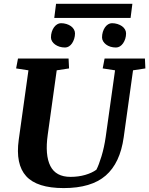

<svg xmlns="http://www.w3.org/2000/svg" viewBox="-20 -964 773 995"><path d="M337.9 -609.4 273.9 -599.6 227.5 -266.6Q212.4 -160.2 241 -103.8Q269.5 -47.4 345.2 -47.4Q386.2 -47.4 421.6 -57.6Q457 -67.9 479.5 -84.5Q492.2 -108.9 506.1 -154.5Q520 -200.2 527.8 -254.4L576.2 -599.6L512.2 -609.4L522 -660.6H731L733.4 -609.4L669.4 -599.6L621.1 -252.9Q602.5 -119.1 527.8 -54.2Q453.1 10.7 310.1 10.7Q171.9 10.7 115.7 -51Q59.6 -112.8 77.1 -239.7L127.4 -599.6L63.5 -609.4L73.2 -660.6H335.4ZM244.1 -770Q244.1 -785.2 248.3 -798.6Q252.4 -812 259.5 -822Q266.6 -832 276.1 -837.9Q285.6 -843.8 295.9 -843.8Q311 -843.8 324.5 -839.6Q337.9 -835.4 347.7 -828.4Q357.4 -821.3 363 -811.5Q368.7 -801.8 368.7 -791Q368.7 -776.4 364.5 -763.2Q360.4 -750 353.5 -739.7Q346.7 -729.5 337.2 -723.6Q327.6 -717.8 317.4 -717.8Q301.8 -717.8 288.6 -721.9Q275.4 -726.1 265.4 -733.4Q255.4 -740.7 249.8 -750.2Q244.1 -759.8 244.1 -770ZM508.8 -770Q508.8 -785.2 512.9 -798.6Q517.1 -812 523.9 -822Q530.8 -832 540.3 -837.9Q549.8 -843.8 560.1 -843.8Q575.2 -843.8 588.6 -839.6Q602.1 -835.4 612.1 -828.4Q622.1 -821.3 627.7 -811.5Q633.3 -801.8 633.3 -791Q633.3 -776.4 629.2 -763.2Q625 -750 617.9 -739.7Q610.8 -729.5 601.3 -723.6Q591.8 -717.8 581.1 -717.8Q565.4 -717.8 552.2 -721.9Q539.1 -726.1 529.5 -733.4Q520 -740.7 514.4 -750.2Q508.8 -759.8 508.8 -770ZM270.5 -944.3H666L656.7 -871.1H261.2Z"/></svg>

Font: Noticia Text
Style: Bold Italic
Weight: 700
Italic angle: -8°
Designer: JM Sole
Foundry: JM Sole
Version: Version 1.003